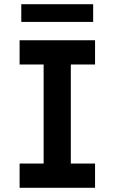

<svg xmlns="http://www.w3.org/2000/svg" viewBox="-20 -891 544 911"><path d="M73 0V-115H187V-585H73V-700H431V-585H316V-115H431V0ZM81 -787V-871H422V-787Z"/></svg>

Font: Readex Pro Medium
Style: Regular
Weight: 500
Designer: Bonnie Shaver-Troup, Thomas Jockin
Foundry: Lexend
Version: Version 1.204; ttfautohint (v1.8.4.7-5d5b)